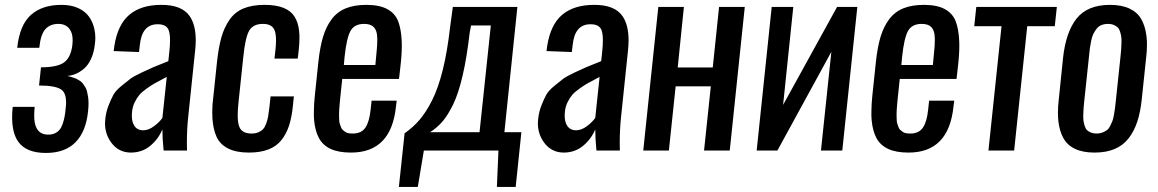

<svg xmlns="http://www.w3.org/2000/svg" viewBox="-20 -606 4663 773"><path d="M165 9.8Q85.9 9.8 53.7 -35.2Q28.8 -69.8 28.8 -134.3Q28.8 -153.8 31.2 -175.8H119.6Q117.7 -157.7 117.7 -142.6Q117.2 -109.4 127 -90.8Q140.6 -64 173.8 -64Q189.5 -64 200.9 -69.3Q212.4 -74.7 219.7 -83.5Q227.1 -92.3 232.2 -106.9Q237.3 -121.6 240 -136.2Q242.7 -150.9 244.6 -171.9Q246.1 -183.1 246.1 -192.9Q246.1 -230 228.5 -244.1Q206.1 -261.7 137.2 -261.7L145 -335Q212.4 -335 239 -355.5Q265.6 -376 271.5 -425.8Q272.5 -435.5 272.5 -444.3Q272.5 -471.7 260.7 -488.3Q245.1 -509.8 215.3 -509.8Q182.1 -509.8 162.8 -488.8Q143.6 -467.8 138.2 -413.6H49.3Q59.1 -505.4 104.5 -545.9Q149.9 -586.4 227.5 -586.4Q266.1 -586.4 294.7 -573.5Q323.2 -560.5 338.9 -538.1Q354 -516.6 359.9 -489.3Q363.8 -472.2 363.8 -453.6Q363.8 -442.9 362.3 -431.6Q358.9 -396.5 347.2 -370.4Q335.4 -344.2 318.8 -330.1Q302.2 -315.9 285.6 -308.8Q269 -301.8 251 -300.3Q259.3 -298.3 264.4 -296.9Q269.5 -295.4 277.6 -292.7Q285.6 -290 290.8 -287.1Q295.9 -284.2 302.7 -279.8Q309.6 -275.4 313.7 -269.5Q317.9 -263.7 322.8 -256.1Q327.6 -248.5 330.1 -238.8Q332.5 -229 334.5 -217Q336.4 -205.1 336.4 -190.2Q336.4 -175.3 334.5 -157.7Q326.2 -75.7 283.7 -33Q241.2 9.8 165 9.8Z M506.3 8.3Q457 7.8 427.7 -32.2Q402.8 -66.4 402.8 -109.4Q402.8 -117.2 403.8 -125.5Q406.7 -154.8 416.5 -179.9Q426.3 -205.1 435.8 -222.9Q445.3 -240.7 468.3 -259.5Q491.2 -278.3 503.9 -288.1Q516.6 -297.9 550.5 -314Q584.5 -330.1 598.4 -335.9Q612.3 -341.8 654.3 -358.4Q656.7 -359.4 657.7 -359.9L662.1 -401.4Q664.6 -425.3 664.6 -443.4Q664.6 -469.7 659.2 -484.4Q649.9 -508.8 614.3 -508.3Q551.3 -508.3 543 -424.8L539.6 -396.5L437.5 -400.4Q438 -402.8 439 -410.4Q439.9 -418 440.4 -421.4Q454.1 -507.8 501.5 -547.1Q548.8 -586.4 628.9 -586.4Q711.9 -586.9 743.7 -541Q768.1 -505.9 768.1 -443.4Q768.1 -424.3 765.6 -402.3L737.8 -136.2Q732.4 -85.9 732.4 -31.2Q732.4 -15.6 732.9 0H638.7Q633.8 -49.3 633.8 -85Q617.2 -45.4 584.5 -18.6Q551.8 8.3 506.3 8.3ZM556.6 -81.5Q578.1 -81.5 600.1 -97.9Q622.1 -114.3 633.8 -131.3L651.4 -296.4Q647.9 -294.9 642.1 -291.5Q616.2 -277.8 603.5 -270.8Q590.8 -263.7 571 -249.8Q551.3 -235.8 541.3 -224.1Q531.2 -212.4 522.5 -194.6Q513.7 -176.8 511.7 -156.7Q510.7 -148.4 510.7 -141.1Q510.7 -116.2 520 -101.1Q531.7 -81.5 556.6 -81.5Z M982.4 8.3Q930.7 8.3 898.2 -8.3Q865.7 -24.9 852.1 -54.7Q838.4 -85 835.4 -127Q834.5 -140.1 834.5 -154.8Q834.5 -185.5 839.4 -221.2L853.5 -355.5Q859.9 -414.1 870.8 -453.9Q881.8 -493.7 903.1 -525.1Q924.3 -556.6 959.2 -571.5Q994.1 -586.4 1044.9 -586.4Q1091.3 -586.4 1121.1 -574.5Q1150.9 -562.5 1165.5 -539.6Q1180.2 -516.6 1184.1 -482.4Q1186 -467.3 1185.5 -450.7Q1185.5 -428.7 1182.6 -403.8L1178.7 -370.1H1085L1088.9 -404.3Q1091.3 -426.3 1091.3 -443.4Q1091.3 -471.7 1084.5 -486.3Q1073.7 -509.8 1038.6 -509.8Q998.5 -509.8 982.9 -481.9Q967.3 -454.1 959.5 -376.5L940.4 -195.8Q937 -164.6 937 -142.1Q937 -110.4 943.8 -94.7Q954.6 -68.4 992.7 -68.4Q1008.8 -68.4 1020.5 -73.5Q1032.2 -78.6 1039.6 -86.7Q1046.9 -94.7 1052 -109.1Q1057.1 -123.5 1059.6 -137.5Q1062 -151.4 1064.5 -172.9L1069.3 -217.8H1163.1L1159.2 -179.2Q1154.3 -132.8 1143.6 -99.9Q1132.8 -66.9 1112.8 -41.7Q1092.8 -16.6 1060.3 -4.2Q1027.8 8.3 982.4 8.3Z M1393.1 8.3Q1343.3 8.3 1311.5 -6.3Q1279.8 -21 1264.2 -49.8Q1248.5 -79.1 1244.6 -122.1Q1243.2 -137.7 1243.7 -155.3Q1243.7 -186 1247.6 -222.2L1261.7 -356Q1268.1 -416 1280.5 -457.5Q1293 -499 1315.4 -528.8Q1337.9 -558.6 1372.3 -572.5Q1406.7 -586.4 1455.1 -586.4Q1507.3 -586.4 1538.8 -569.6Q1570.3 -552.7 1583 -520.5Q1595.2 -488.3 1597.2 -441.4Q1597.7 -432.6 1597.7 -423.3Q1597.7 -383.8 1591.8 -335.4L1586.4 -288.1H1357.9L1349.6 -210Q1348.1 -193.4 1347.4 -186Q1346.7 -178.7 1345.7 -164.6Q1344.7 -150.4 1345 -143.8Q1345.2 -137.2 1345.5 -125.7Q1345.7 -114.3 1347.7 -108.9Q1349.6 -103.5 1352.3 -95.5Q1355 -87.4 1359.4 -83.5Q1363.8 -79.6 1369.4 -75.4Q1375 -71.3 1382.8 -69.8Q1390.6 -68.4 1400.4 -68.4Q1435.1 -68.4 1451.2 -92.3Q1467.3 -116.2 1472.2 -165L1476.1 -200.7H1577.1L1574.2 -177.2Q1555.2 8.3 1393.1 8.3ZM1364.3 -344.2H1491.2L1496.1 -396.5Q1499 -423.8 1499 -445.3Q1498.5 -452.1 1498.5 -458Q1497.6 -483.4 1485.1 -496.6Q1472.7 -509.8 1446.3 -509.8Q1407.2 -509.8 1391.4 -481.9Q1375.5 -454.1 1367.2 -376.5Z M1585.9 146.5 1608.9 -69.3Q1643.1 -93.3 1668.9 -123.3Q1694.8 -153.3 1719.5 -201.9Q1744.1 -250.5 1762.5 -324Q1780.8 -397.5 1792 -496.1L1803.2 -578.1H2063L2010.7 -73.7H2079.1L2056.2 146.5H1980.5L1986.8 0H1686.5L1662.1 146.5ZM1711.4 -73.7H1910.6L1956.1 -503.4H1876.5L1871.1 -475.1Q1859.4 -374 1842.5 -301.5Q1825.7 -229 1804 -184.8Q1782.2 -140.6 1761 -116.2Q1739.7 -91.8 1711.4 -73.7Z M2249 8.3Q2199.7 7.8 2170.4 -32.2Q2145.5 -66.4 2145.5 -109.4Q2145.5 -117.2 2146.5 -125.5Q2149.4 -154.8 2159.2 -179.9Q2168.9 -205.1 2178.5 -222.9Q2188 -240.7 2210.9 -259.5Q2233.9 -278.3 2246.6 -288.1Q2259.3 -297.9 2293.2 -314Q2327.1 -330.1 2341.1 -335.9Q2355 -341.8 2397 -358.4Q2399.4 -359.4 2400.4 -359.9L2404.8 -401.4Q2407.2 -425.3 2407.2 -443.4Q2407.2 -469.7 2401.9 -484.4Q2392.6 -508.8 2356.9 -508.3Q2293.9 -508.3 2285.6 -424.8L2282.2 -396.5L2180.2 -400.4Q2180.7 -402.8 2181.6 -410.4Q2182.6 -418 2183.1 -421.4Q2196.8 -507.8 2244.1 -547.1Q2291.5 -586.4 2371.6 -586.4Q2454.6 -586.9 2486.3 -541Q2510.7 -505.9 2510.7 -443.4Q2510.7 -424.3 2508.3 -402.3L2480.5 -136.2Q2475.1 -85.9 2475.1 -31.2Q2475.1 -15.6 2475.6 0H2381.3Q2376.5 -49.3 2376.5 -85Q2359.9 -45.4 2327.1 -18.6Q2294.4 8.3 2249 8.3ZM2299.3 -81.5Q2320.8 -81.5 2342.8 -97.9Q2364.7 -114.3 2376.5 -131.3L2394 -296.4Q2390.6 -294.9 2384.8 -291.5Q2358.9 -277.8 2346.2 -270.8Q2333.5 -263.7 2313.7 -249.8Q2293.9 -235.8 2283.9 -224.1Q2273.9 -212.4 2265.1 -194.6Q2256.3 -176.8 2254.4 -156.7Q2253.4 -148.4 2253.4 -141.1Q2253.4 -116.2 2262.7 -101.1Q2274.4 -81.5 2299.3 -81.5Z M2569.8 0 2630.4 -578.1H2733.4L2708.5 -334.5H2849.6L2875 -578.1H2978.5L2918 0H2814.5L2841.8 -258.3H2700.2L2672.9 0Z M3026.4 0 3086.9 -578.1H3173.8L3132.8 -183.6L3350.1 -578.1H3431.6L3371.1 0H3285.2L3327.1 -397.5L3109.9 0Z M3637.7 8.3Q3587.9 8.3 3556.2 -6.3Q3524.4 -21 3508.8 -49.8Q3493.2 -79.1 3489.3 -122.1Q3487.8 -137.7 3488.3 -155.3Q3488.3 -186 3492.2 -222.2L3506.3 -356Q3512.7 -416 3525.1 -457.5Q3537.6 -499 3560.1 -528.8Q3582.5 -558.6 3616.9 -572.5Q3651.4 -586.4 3699.7 -586.4Q3752 -586.4 3783.4 -569.6Q3814.9 -552.7 3827.6 -520.5Q3839.8 -488.3 3841.8 -441.4Q3842.3 -432.6 3842.3 -423.3Q3842.3 -383.8 3836.4 -335.4L3831.1 -288.1H3602.5L3594.2 -210Q3592.8 -193.4 3592 -186Q3591.3 -178.7 3590.3 -164.6Q3589.4 -150.4 3589.6 -143.8Q3589.8 -137.2 3590.1 -125.7Q3590.3 -114.3 3592.3 -108.9Q3594.2 -103.5 3596.9 -95.5Q3599.6 -87.4 3604 -83.5Q3608.4 -79.6 3614 -75.4Q3619.6 -71.3 3627.4 -69.8Q3635.3 -68.4 3645 -68.4Q3679.7 -68.4 3695.8 -92.3Q3711.9 -116.2 3716.8 -165L3720.7 -200.7H3821.8L3818.8 -177.2Q3799.8 8.3 3637.7 8.3ZM3608.9 -344.2H3735.8L3740.7 -396.5Q3743.7 -423.8 3743.7 -445.3Q3743.2 -452.1 3743.2 -458Q3742.2 -483.4 3729.7 -496.6Q3717.3 -509.8 3690.9 -509.8Q3651.9 -509.8 3636 -481.9Q3620.1 -454.1 3611.8 -376.5Z M3959.5 0 4012.2 -500.5H3902.3L3910.6 -578.1H4234.9L4226.6 -500.5H4115.7L4063 0Z M4472.2 -198.7 4491.2 -378.4Q4493.2 -397 4493.9 -407.2Q4494.6 -417.5 4495.1 -433.8Q4495.6 -450.2 4494.1 -459Q4492.7 -467.8 4489.3 -479Q4485.8 -490.2 4479.7 -495.8Q4473.6 -501.5 4464.1 -505.6Q4454.6 -509.8 4441.4 -509.8Q4426.3 -509.8 4414.6 -505.1Q4402.8 -500.5 4395 -490.2Q4387.2 -480 4382.1 -470Q4377 -460 4373.3 -442.4Q4369.6 -424.8 4367.9 -412.4Q4366.2 -399.9 4364.3 -378.4L4345.2 -198.7Q4343.3 -179.7 4342.5 -169.7Q4341.8 -159.7 4341.3 -143.6Q4340.8 -127.4 4342.3 -118.7Q4343.8 -109.9 4347.2 -98.6Q4350.6 -87.4 4356.7 -81.8Q4362.8 -76.2 4372.3 -72.3Q4381.8 -68.4 4395 -68.4Q4408.2 -68.4 4418.7 -72.5Q4429.2 -76.7 4436.5 -82Q4443.8 -87.4 4449.5 -98.6Q4455.1 -109.9 4458.5 -118.4Q4461.9 -127 4464.8 -143.6Q4467.8 -160.2 4469 -169.9Q4470.2 -179.7 4472.2 -198.7ZM4241.2 -116.7Q4239.3 -133.8 4239.3 -152.8Q4239.3 -177.7 4242.7 -205.6L4259.8 -372.1Q4271 -477.1 4314.7 -531.7Q4358.4 -586.4 4449.2 -586.4Q4496.1 -586.4 4527.8 -571.3Q4559.6 -556.2 4575.2 -528.3Q4590.8 -500.5 4595.7 -460.9Q4598.1 -443.4 4597.7 -423.8Q4597.7 -399.4 4594.2 -372.1L4576.7 -205.6Q4571.3 -154.3 4558.8 -116.5Q4546.4 -78.6 4524.4 -49.8Q4502.4 -21 4468 -6.3Q4433.6 8.3 4386.7 8.3Q4339.8 8.3 4308.3 -6.6Q4276.9 -21.5 4261.5 -49.3Q4246.1 -77.1 4241.2 -116.7Z"/></svg>

Font: Oswald
Style: Regular
Weight: 400
Designer: Vernon Adams
Foundry: Vernon Adams
Version: 3.0; ttfautohint (v0.94.23-7a4d-dirty) -l 8 -r 50 -G 200 -x 